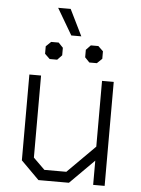

<svg xmlns="http://www.w3.org/2000/svg" viewBox="-57 -871 672 916"><g transform="rotate(5 279.5 -413.5)"><path d="M75 -87V-498H131V-105L186 -51H291L423 -183V-498H479V0H424V-116L308 0H162ZM184 -827H244L306 -701H258ZM141 -603V-639L165 -662H201L223 -639V-603L201 -580H165ZM333 -603V-639L355 -662H391L415 -639V-603L391 -580H355Z"/></g></svg>

Font: Chakra Petch Light
Style: Regular
Weight: 300
Designer: Katatrad Aksorn Co.,Ltd.
Foundry: Cadson Demak Co.,Ltd.
Version: Version 1.000; ttfautohint (v1.6)